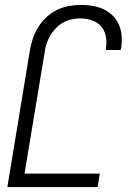

<svg xmlns="http://www.w3.org/2000/svg" viewBox="-20 -763 540 783"><path d="M10 0 102 -558Q106 -582 114 -606Q122 -630 136 -652.5Q150 -675 169.5 -693Q189 -711 212.5 -722.5Q236 -734 261.5 -738.5Q287 -743 311 -743Q335 -743 358.5 -739Q382 -735 403 -725Q424 -715 440 -699Q456 -683 465 -662Q474 -641 476 -617Q478 -593 474 -568L472 -559H411L412 -566Q416 -590 411.5 -614.5Q407 -639 392 -656Q377 -673 354 -680.5Q331 -688 307 -688Q289 -688 271 -684Q253 -680 236.5 -670.5Q220 -661 207 -647Q194 -633 184.5 -617Q175 -601 169.5 -583.5Q164 -566 162 -549L80 -55H387L378 0Z"/></svg>

Font: Iosevka Term Curly Lt Obl
Style: Regular
Weight: 300
Italic angle: -9°
Designer: Belleve Invis
Foundry: Belleve Invis
Version: Version 32.3.0